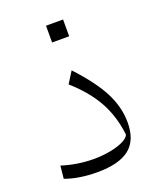

<svg xmlns="http://www.w3.org/2000/svg" viewBox="-135 -802 746 893"><g transform="rotate(-20 238.5 -356.0)"><path d="M403.3 -165Q403.3 -76.7 351.6 -35.9Q299.8 4.9 192.9 4.9Q102.1 4.9 34.2 -20L40.5 -83Q119.1 -58.6 196.3 -58.6Q240.7 -58.6 279.3 -65.9Q317.9 -73.2 344 -85.7Q370.1 -98.1 376.5 -114.3Q365.2 -210 323.5 -283.9Q281.7 -357.9 205.6 -424.8L241.2 -481.4Q327.6 -388.7 365.5 -314.7Q403.3 -240.7 403.3 -165ZM200.2 -717.3H284.7V-634.3H200.2Z"/></g></svg>

Font: Pinar-DS3-FD Light
Style: Regular
Weight: 300
Designer: Amin Abedi
Version: Version 3.000